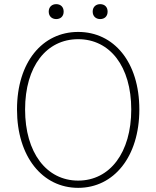

<svg xmlns="http://www.w3.org/2000/svg" viewBox="-20 -893 754 926"><path d="M251 -801C272 -801 287 -814 287 -837C287 -860 272 -873 251 -873C231 -873 215 -860 215 -837C215 -814 231 -801 251 -801ZM463 -801C484 -801 499 -814 499 -837C499 -860 484 -873 463 -873C443 -873 427 -860 427 -837C427 -814 443 -801 463 -801ZM357 13C529 13 652 -137 652 -365C652 -594 529 -739 357 -739C185 -739 62 -594 62 -365C62 -137 185 13 357 13ZM357 -22C204 -22 101 -157 101 -365C101 -573 204 -704 357 -704C510 -704 613 -573 613 -365C613 -157 510 -22 357 -22Z"/></svg>

Font: SSpoqa Han Sans Neo Thin
Style: Regular
Weight: 100
Designer: [Spoqa Han Sans Neo] Dong-huui Kim  Younghwa Kang  Yujin Lee  [Noto Sans] Ryoko NISHIZUKA  (kana & ideographs); Paul D. 
Foundry: Spoqa (http://www.spoqa-han-sans.com)
Version: Version 1.000